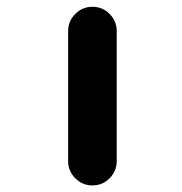

<svg xmlns="http://www.w3.org/2000/svg" viewBox="-20 -569 540 571"><path d="M182.6 -89.8V-476.6Q182.6 -505.9 203.6 -527.3Q224.6 -548.8 254.9 -548.8Q285.2 -548.8 306.2 -527.3Q327.1 -505.9 327.1 -476.6V-89.8Q327.1 -60.5 306.2 -39.1Q285.2 -17.6 254.9 -17.6Q224.6 -17.6 203.6 -39.1Q182.6 -60.5 182.6 -89.8Z"/></svg>

Font: Rounded-X Mgen+ 1m bold
Style: Bold
Weight: 700
Designer: [Source Han Sans]
Ryoko NISHIZUKA  (kana & ideographs); Paul D. Hunt (Latin, Greek & Cyrillic); Wenlong ZHANG  (bopomofo
Version: Version 1.059.20150602